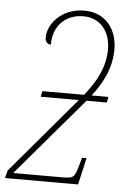

<svg xmlns="http://www.w3.org/2000/svg" viewBox="-69 -800 558 840"><g transform="rotate(5 210.0 -380.0)"><path d="M-15 0H306L333 -118H313L305 -88C288 -28 286 -25 229 -25H19L311 -368H400L405 -393H331C371 -444 413 -514 413 -602C413 -690 361 -760 268 -760C167 -760 109 -687 109 -628C109 -607 121 -599 134 -599C134 -682 187 -735 266 -735C341 -735 385 -676 385 -600C385 -524 351 -459 298 -393H115L110 -368H277L-6 -34Z"/></g></svg>

Font: Noto Serif Condensed Thin
Style: Italic
Weight: 100
Width: 3
Italic angle: -12°
Designer: Monotype Design Team
Foundry: Monotype Imaging Inc.
Version: Version 2.013